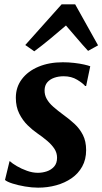

<svg xmlns="http://www.w3.org/2000/svg" viewBox="-20 -855 472 885"><path d="M377 -458.5H372.5Q362.5 -471 336 -487.2Q309.5 -503.5 273.5 -503.5Q249.5 -503.5 229.8 -496.5Q210 -489.5 198 -475.5Q186 -461.5 185.5 -439.5Q185 -417.5 195.5 -398.8Q206 -380 226 -362.5Q246 -345 272.5 -325.5Q299 -306.5 323 -284.5Q347 -262.5 362 -233.2Q377 -204 377 -163Q377 -120 359 -87.5Q341 -55 310 -33.5Q279 -12 239.2 -1Q199.5 10 155.5 10Q127 10 95 4.5Q63 -1 37.8 -9Q12.5 -17 3 -25.5L24 -112H25.5Q36 -102 57.2 -89.5Q78.5 -77 104.2 -67.8Q130 -58.5 154.5 -58.5Q175.5 -58.5 195.8 -65.2Q216 -72 229.5 -87.2Q243 -102.5 243 -128Q243 -150.5 230.8 -169.2Q218.5 -188 198 -205.5Q177.5 -223 152 -240.5Q130 -255.5 107.2 -277.8Q84.5 -300 68.8 -331.2Q53 -362.5 53 -404.5Q53 -453.5 80.8 -490.2Q108.5 -527 157.5 -547.5Q206.5 -568 269.5 -568Q296 -568 322 -565Q348 -562 367.8 -557.5Q387.5 -553 396 -549.5ZM138 -618.5 96.5 -647.5 264 -835H326.5L432 -646L386 -620.5Q360.5 -648 335.2 -678Q310 -708 284 -737.5Q248.5 -707 211.8 -676.5Q175 -646 138 -618.5Z"/></svg>

Font: Merriweather Light 18pt
Style: Bold Italic
Weight: 700
Italic angle: -7.8°
Version: Version 2.101